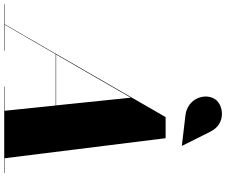

<svg xmlns="http://www.w3.org/2000/svg" viewBox="-151 -971 1072 910"><g transform="rotate(90 385.0 -516.0)"><path d="M476 -859 620 -842 621 -843 553.5 -978C516.5 -1052.5 428 -1039.5 401 -1000.5C368 -952.5 396.5 -868.5 476 -859ZM-50 -2V0H170V-2H47L187 -244H430L455 -2H340V0H750V-2H680L585 -765H485L45 -2ZM393 -600 429.5 -246H188.5Z"/></g></svg>

Font: Bodoni* 96pt Fatface
Style: Italic
Weight: 900
Italic angle: -13°
Version: Version 2.3